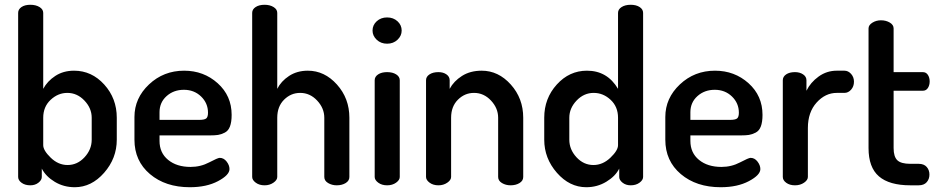

<svg xmlns="http://www.w3.org/2000/svg" viewBox="-20 -776 3932 804"><path d="M161 -722V-404Q178 -436 211.5 -458Q245 -480 290 -480Q364 -480 416.5 -422Q469 -364 469 -283V-191Q469 -113 416 -52.5Q363 8 293 8Q247 8 209.5 -14.5Q172 -37 155 -70V-35Q155 -22 141 -11Q127 0 107 0Q85 0 70.5 -10.5Q56 -21 56 -35V-722Q56 -737 70 -746.5Q84 -756 107 -756Q130 -756 145.5 -746.5Q161 -737 161 -722ZM364 -191V-283Q364 -323 333.5 -355Q303 -387 262 -387Q223 -387 192 -358Q161 -329 161 -283V-168Q161 -146 192.5 -115.5Q224 -85 263 -85Q304 -85 334 -117.5Q364 -150 364 -191Z M751 -480Q833 -480 891.5 -427.5Q950 -375 950 -295Q950 -265 943 -246.5Q936 -228 921 -220.5Q906 -213 893 -211Q880 -209 859 -209H648V-186Q648 -136 684 -106.5Q720 -77 778 -77Q820 -77 856 -96Q892 -115 900 -115Q917 -115 929 -99.5Q941 -84 941 -68Q941 -43 893 -17.5Q845 8 775 8Q673 8 608 -47Q543 -102 543 -191V-286Q543 -365 604 -422.5Q665 -480 751 -480ZM648 -274H814Q836 -274 843.5 -280Q851 -286 851 -304Q851 -344 822 -372Q793 -400 750 -400Q707 -400 677.5 -373.5Q648 -347 648 -306Z M1141 -283V-35Q1141 -22 1125 -11Q1109 0 1088 0Q1066 0 1051 -11Q1036 -22 1036 -35V-722Q1036 -737 1050.5 -746.5Q1065 -756 1088 -756Q1110 -756 1125.5 -746.5Q1141 -737 1141 -722V-404Q1157 -436 1190.5 -458Q1224 -480 1269 -480Q1339 -480 1391 -422Q1443 -364 1443 -283V-35Q1443 -19 1427.5 -9.5Q1412 0 1390 0Q1370 0 1354 -9.5Q1338 -19 1338 -35V-283Q1338 -323 1308 -355Q1278 -387 1237 -387Q1198 -387 1169.5 -358.5Q1141 -330 1141 -283Z M1654 -440V-35Q1654 -22 1638.5 -11Q1623 0 1601 0Q1579 0 1564 -11Q1549 -22 1549 -35V-440Q1549 -455 1563.5 -464.5Q1578 -474 1601 -474Q1624 -474 1639 -464.5Q1654 -455 1654 -440ZM1662 -648Q1662 -626 1644.5 -609.5Q1627 -593 1601 -593Q1575 -593 1557.5 -609.5Q1540 -626 1540 -648Q1540 -671 1557.5 -687Q1575 -703 1601 -703Q1627 -703 1644.5 -687Q1662 -671 1662 -648Z M1869 -283V-35Q1869 -22 1853 -11Q1837 0 1816 0Q1794 0 1779 -11Q1764 -22 1764 -35V-440Q1764 -455 1778.5 -464.5Q1793 -474 1816 -474Q1836 -474 1849.5 -464.5Q1863 -455 1863 -440V-404Q1880 -436 1914.5 -458Q1949 -480 1997 -480Q2067 -480 2119 -422Q2171 -364 2171 -283V-35Q2171 -19 2155.5 -9.5Q2140 0 2118 0Q2098 0 2082 -9.5Q2066 -19 2066 -35V-283Q2066 -323 2036 -355Q2006 -387 1965 -387Q1926 -387 1897.5 -358.5Q1869 -330 1869 -283Z M2673 -722V-35Q2673 -22 2658 -11Q2643 0 2621 0Q2601 0 2587 -11Q2573 -22 2573 -35V-70Q2557 -38 2519 -15Q2481 8 2435 8Q2365 8 2312 -52.5Q2259 -113 2259 -191V-283Q2259 -364 2311.5 -422Q2364 -480 2438 -480Q2523 -480 2568 -404V-722Q2568 -737 2583 -746.5Q2598 -756 2621 -756Q2644 -756 2658.5 -746.5Q2673 -737 2673 -722ZM2364 -283V-191Q2364 -150 2394 -117.5Q2424 -85 2465 -85Q2504 -85 2536 -115.5Q2568 -146 2568 -168V-283Q2568 -329 2537 -358Q2506 -387 2466 -387Q2425 -387 2394.5 -355Q2364 -323 2364 -283Z M2974 -480Q3056 -480 3114.5 -427.5Q3173 -375 3173 -295Q3173 -265 3166 -246.5Q3159 -228 3144 -220.5Q3129 -213 3116 -211Q3103 -209 3082 -209H2871V-186Q2871 -136 2907 -106.5Q2943 -77 3001 -77Q3043 -77 3079 -96Q3115 -115 3123 -115Q3140 -115 3152 -99.5Q3164 -84 3164 -68Q3164 -43 3116 -17.5Q3068 8 2998 8Q2896 8 2831 -47Q2766 -102 2766 -191V-286Q2766 -365 2827 -422.5Q2888 -480 2974 -480ZM2871 -274H3037Q3059 -274 3066.5 -280Q3074 -286 3074 -304Q3074 -344 3045 -372Q3016 -400 2973 -400Q2930 -400 2900.5 -373.5Q2871 -347 2871 -306Z M3516 -387H3484Q3436 -387 3399.5 -346.5Q3363 -306 3363 -240V-35Q3363 -22 3347 -11Q3331 0 3309 0Q3287 0 3272.5 -10.5Q3258 -21 3258 -35V-440Q3258 -455 3272 -464.5Q3286 -474 3309 -474Q3329 -474 3343 -464.5Q3357 -455 3357 -440V-396Q3374 -431 3408 -455.5Q3442 -480 3484 -480H3516Q3532 -480 3544 -466.5Q3556 -453 3556 -434Q3556 -414 3544 -400.5Q3532 -387 3516 -387Z M3722 -396V-156Q3722 -120 3737.5 -105Q3753 -90 3792 -90H3827Q3849 -90 3860.5 -77Q3872 -64 3872 -45Q3872 -26 3860.5 -13Q3849 0 3827 0H3792Q3704 0 3660.5 -37.5Q3617 -75 3617 -156V-657Q3617 -671 3633 -681Q3649 -691 3669 -691Q3690 -691 3706 -681.5Q3722 -672 3722 -657V-474H3844Q3858 -474 3865.5 -462.5Q3873 -451 3873 -435Q3873 -419 3865.5 -407.5Q3858 -396 3844 -396Z"/></svg>

Font: AkaAcidDosis
Style: SemiBold
Weight: 600
Designer: Edgar Tolentino, Pablo Impallari, Igino Marini, Cyberella
Foundry: Edgar Tolentino, Pablo Impallari, Igino Marini, Cyberella
Version: Version 1.007